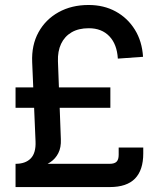

<svg xmlns="http://www.w3.org/2000/svg" viewBox="-20 -758 644 778"><path d="M43 -70.3V-94.2Q83.5 -94.2 104.7 -116.2Q126 -138.2 124 -185.1L110.4 -505.9Q107.4 -575.2 136 -627.2Q164.6 -679.2 217.3 -708.5Q270 -737.8 338.9 -737.8Q400.9 -737.8 449 -711.4Q497.1 -685.1 526.4 -637.9Q555.7 -590.8 559.6 -527.8L457.5 -520.5Q454.1 -578.6 423.1 -611.1Q392.1 -643.6 339.8 -643.6Q298.3 -643.6 270 -627Q241.7 -610.4 227.5 -580.3Q213.4 -550.3 214.8 -509.8L226.6 -193.8Q228 -160.2 216.3 -137.5Q204.6 -114.7 184.6 -101.3Q164.6 -87.9 139.9 -81.3Q115.2 -74.7 90.1 -72.5Q64.9 -70.3 43 -70.3ZM43 0V-94.2H424.3Q443.8 -94.2 452.4 -102.8Q460.9 -111.3 460.9 -130.9V-160.2H560.5V-136.2Q560.5 -68.8 527.1 -34.4Q493.7 0 424.8 0ZM43 -321.3V-403.8H427.2V-321.3Z"/></svg>

Font: Inter 24pt Medium
Style: Regular
Weight: 500
Designer: Rasmus Andersson
Foundry: rsms
Version: Version 4.001;git-66647c0bb